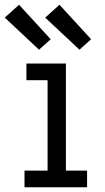

<svg xmlns="http://www.w3.org/2000/svg" viewBox="-47 -787 442 807"><path d="M56 0V-70H153V-450H64V-520H230V-70H319V0ZM287 -578 143 -713 203 -767 336 -622ZM117 -578 -27 -713 33 -767 166 -622Z"/></svg>

Font: Zed Sans
Style: Regular
Weight: 400
Designer: Belleve Invis
Foundry: Belleve Invis
Version: Version 1.0.0; ttfautohint (v1.8.4)